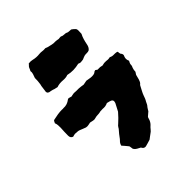

<svg xmlns="http://www.w3.org/2000/svg" viewBox="-202 -793 999 999"><g transform="rotate(-45 298.0 -293.5)"><path d="M474 -600Q474 -594 473.5 -588.5Q473 -583 473 -576Q466 -563 461.5 -547.5Q457 -532 454 -516Q451 -499 439 -489Q431 -485 422 -485.5Q413 -486 404 -484Q400 -483 394.5 -480.5Q389 -478 384 -476Q379 -475 373 -474.5Q367 -474 362 -474Q359 -475 356 -476Q353 -477 351 -478Q330 -473 310.5 -472.5Q291 -472 269 -477Q255 -471 233 -473Q223 -474 211.5 -473Q200 -472 189 -468Q183 -470 176 -471Q169 -472 163 -475Q157 -477 151 -478Q145 -479 139 -480Q136 -481 132.5 -484Q129 -487 129 -491Q129 -493 128.5 -495Q128 -497 129 -498Q131 -509 132 -520.5Q133 -532 136 -542Q138 -553 138.5 -564Q139 -575 139 -585Q143 -596 146.5 -606.5Q150 -617 148 -627Q152 -633 154 -639Q156 -645 160 -650Q163 -652 165.5 -655.5Q168 -659 170 -661Q186 -663 197 -660Q221 -654 244 -657Q255 -658 264 -656.5Q273 -655 283 -656Q287 -657 290.5 -655Q294 -653 298 -652Q311 -649 323 -646Q335 -643 348 -644Q353 -644 359 -643Q365 -642 370 -641Q375 -641 380 -642Q385 -643 390 -641Q395 -638 399 -638Q403 -638 408 -637Q417 -637 421 -635Q428 -631 435 -631Q442 -631 451 -630Q460 -624 468 -616Q472 -612 473 -608Q474 -604 474 -600ZM549 -302Q546 -296 543.5 -291Q541 -286 541 -278Q541 -274 539.5 -270.5Q538 -267 536 -262Q532 -251 532 -238Q530 -234 527.5 -231Q525 -228 523 -224L516 -197Q514 -191 511.5 -185.5Q509 -180 504 -175Q501 -174 499.5 -170.5Q498 -167 496 -164Q491 -154 485 -143Q479 -132 475 -121Q472 -112 469 -104.5Q466 -97 461 -89Q458 -82 454.5 -75.5Q451 -69 446 -64Q443 -60 440 -55Q437 -50 434 -45Q429 -41 423.5 -36Q418 -31 412 -26Q411 -24 409.5 -20.5Q408 -17 408 -15Q403 2 392 13Q387 17 383 21.5Q379 26 375 31Q372 35 367.5 39Q363 43 358 46Q352 50 346.5 54.5Q341 59 334 64Q324 67 314 70Q304 73 296 75Q282 77 275 64Q274 63 273 61Q264 56 254.5 51Q245 46 239 36Q238 31 237.5 26Q237 21 236 16Q235 14 234 12.5Q233 11 232 10Q226 2 220 -4.5Q214 -11 208 -18Q211 -32 221 -41Q228 -48 232.5 -55Q237 -62 243 -69Q248 -76 254.5 -82.5Q261 -89 265 -97Q269 -104 277 -110Q288 -120 299 -131Q310 -142 321 -155Q326 -164 331.5 -175Q337 -186 343 -197Q351 -218 330 -223Q326 -225 321.5 -225.5Q317 -226 312 -228Q304 -224 293 -222Q288 -221 283.5 -221.5Q279 -222 274 -222Q269 -221 263 -221.5Q257 -222 252 -220Q242 -218 233 -218Q224 -218 214 -215Q206 -212 197 -214Q188 -216 178 -218Q172 -217 163 -215Q159 -214 154.5 -214Q150 -214 145 -215Q136 -219 128 -221.5Q120 -224 112 -228Q104 -231 96.5 -231Q89 -231 81 -232Q77 -232 73 -230.5Q69 -229 64 -228Q49 -233 49 -250Q49 -264 49.5 -278Q50 -292 51 -307Q51 -317 50.5 -326Q50 -335 46 -345Q48 -347 48.5 -350Q49 -353 51 -354Q53 -360 57 -360Q74 -364 90.5 -366.5Q107 -369 124 -369Q126 -368 128.5 -368.5Q131 -369 133 -369Q147 -368 159 -372Q171 -376 181 -384Q182 -385 182.5 -385Q183 -385 183 -385Q186 -387 189.5 -386.5Q193 -386 195 -385L206 -382Q208 -383 210.5 -383Q213 -383 214 -384Q222 -386 227 -386Q235 -385 244.5 -385Q254 -385 262 -385Q270 -385 278 -383.5Q286 -382 294 -381Q299 -382 304.5 -383Q310 -384 315 -385Q317 -385 319 -385.5Q321 -386 322 -385Q328 -384 334 -383Q340 -382 347 -381Q357 -380 366.5 -381.5Q376 -383 383 -390Q383 -390 390 -392Q392 -391 394.5 -389Q397 -387 400 -385H419Q423 -384 426.5 -383.5Q430 -383 434 -382Q440 -383 445.5 -384.5Q451 -386 457 -385Q461 -386 466 -385Q471 -384 476 -384Q480 -384 483.5 -384.5Q487 -385 491 -386Q502 -380 513.5 -380.5Q525 -381 536 -379Q536 -379 536.5 -378.5Q537 -378 538 -378Q541 -377 541 -374.5Q541 -372 541 -369Q541 -366 543 -360Q545 -358 546.5 -355.5Q548 -353 549 -351Q551 -346 550 -341.5Q549 -337 547 -334Q541 -319 549 -302Z"/></g></svg>

Font: Daruma Drop One
Style: Regular
Weight: 400
Designer: Maniackers Design
Version: Version 1.000